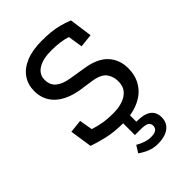

<svg xmlns="http://www.w3.org/2000/svg" viewBox="-243 -704 1028 1028"><g transform="rotate(-45 271.5 -189.5)"><path d="M275 16Q204 16 151 3.5Q98 -9 62 -22L43 -148L117 -156L130 -81Q160 -71 193 -65Q226 -59 273 -59Q310 -59 341.5 -69Q373 -79 392.5 -101.5Q412 -124 412 -161Q412 -199 391.5 -226Q371 -253 311 -262L236 -273Q149 -287 102.5 -331Q56 -375 56 -442Q56 -491 81 -527.5Q106 -564 155 -584.5Q204 -605 274 -605Q311 -605 342 -602Q373 -599 402 -591.5Q431 -584 463 -571L481 -441L405 -433L392 -516Q372 -523 342 -527.5Q312 -532 273 -532Q211 -532 174.5 -509.5Q138 -487 138 -446Q138 -406 164.5 -384Q191 -362 242 -354L329 -340Q417 -327 458 -283Q499 -239 499 -173Q499 -124 480 -87.5Q461 -51 429.5 -28.5Q398 -6 358 5Q318 16 275 16ZM326 226Q295 226 271 217Q247 208 232.5 198.5Q218 189 214 187L239 147Q257 158 280 166Q303 174 324 174Q351 174 363.5 165Q376 156 376 139Q376 121 362 113Q348 105 314 105H271V0H327V60Q384 59 412 79Q440 99 440 140Q440 167 426 186.5Q412 206 386.5 216Q361 226 326 226Z"/></g></svg>

Font: Podkova Medium
Style: Regular
Weight: 500
Designer: Ilya Yudin
Foundry: Cyreal (www.cyreal.org)
Version: Version 2.103